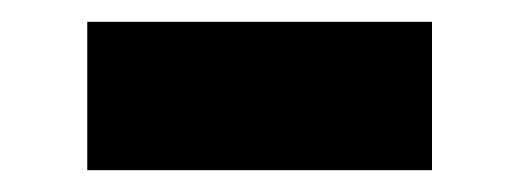

<svg xmlns="http://www.w3.org/2000/svg" viewBox="-20 -345 476 176"><path d="M60 -189V-325H376V-189Z"/></svg>

Font: Livvic
Style: Bold
Weight: 700
Designer: Jacques Le Bailly, Baron von Fonthausen
Version: Version 1.001; ttfautohint (v1.8.2)